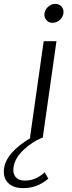

<svg xmlns="http://www.w3.org/2000/svg" viewBox="-128 -713 374 993"><path d="M180.5 -609.5Q164 -595 144 -595Q124 -595 111.5 -609.5Q99 -624 102 -644Q105 -664 121.5 -678.5Q138 -693 158 -693Q178 -693 190.5 -678.5Q203 -664 200 -644Q197 -624 180.5 -609.5ZM122 211Q63 262 -14 260Q-63 258 -88 231Q-113 204 -107 158Q-96 76 31 0H27L98 -500H164L93 0H88Q38 21 -6.5 62.5Q-51 104 -58 152Q-63 183 -47.5 202Q-32 221 1 221Q58 221 103 178Z"/></svg>

Font: Oakes Grotesk Light
Style: Italic
Weight: 300
Italic angle: -8°
Designer: Samuel Oakes
Foundry: Samuel Oakes
Version: Version 1.000;PS 001.000;hotconv 1.0.88;makeotf.lib2.5.64775